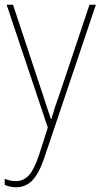

<svg xmlns="http://www.w3.org/2000/svg" viewBox="-20 -548 427 811"><path d="M8 -528H35L157 -160Q173 -112 181 -87Q189 -62 195 -45H197Q210 -92 234 -158L358 -528H385L167 119Q145 184 117 213.5Q89 243 47 243Q24 243 0 233V207Q12 212 23 214.5Q34 217 47 217Q78 217 100.5 194Q123 171 144 109L182 -9Z"/></svg>

Font: Noto Sans Gurmukhi UI SemiCondensed Thin
Style: Regular
Weight: 100
Width: 4
Designer: Jelle Bosma - Monotype Design Team
Foundry: Monotype Imaging Inc.
Version: Version 2.004; ttfautohint (v1.8.4.7-5d5b)